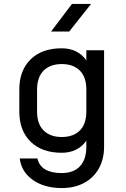

<svg xmlns="http://www.w3.org/2000/svg" viewBox="-20 -805 640 974"><path d="M293 149Q206 149 147.5 108.5Q89 68 80 -1H170Q178 36 209.5 54.5Q241 73 293 73Q353 73 385.5 38.5Q418 4 418 -61V-91Q374 -30 293 -30Q193 -30 135.5 -86Q78 -142 78 -239V-351Q78 -448 135.5 -504Q193 -560 293 -560Q374 -560 418 -499V-550H508V-61Q508 2 481.5 49.5Q455 97 406.5 123Q358 149 293 149ZM293 -480Q235 -480 201.5 -447Q168 -414 168 -350V-240Q168 -176 201.5 -143Q235 -110 293 -110Q352 -110 385 -143Q418 -176 418 -240V-350Q418 -414 385 -447Q352 -480 293 -480ZM239 -645 345 -785H442L331 -645Z"/></svg>

Font: Tiny
Style: Regular
Weight: 400
Designer: Philipp Nurullin, Konstantin Bulenkov
Foundry: JetBrains
Version: Version 2.251; ttfautohint (v1.8.4.7-5d5b)